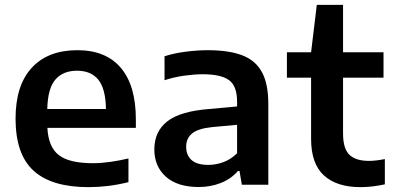

<svg xmlns="http://www.w3.org/2000/svg" viewBox="-20 -760 1620 790"><path d="M344 10Q192.5 10 118.2 -57.5Q44 -125 44 -272Q44 -409 110.8 -481.2Q177.5 -553.5 298.5 -553.5Q415.5 -553.5 477.2 -480.8Q539 -408 539 -268.5V-234H175Q179 -155 222 -121.8Q265 -88.5 362.5 -88.5Q396 -88.5 433.2 -93.8Q470.5 -99 508.5 -108V-10.5Q464 0.5 423.5 5.2Q383 10 344 10ZM297 -469Q239.5 -469 208 -432.8Q176.5 -396.5 174.5 -311.5H416Q414.5 -396 384.2 -432.5Q354 -469 297 -469Z M798 9.5Q710 9.5 662.5 -33Q615 -75.5 615 -145Q615 -219 668.5 -260.8Q722 -302.5 841 -311.5L955.5 -322V-341Q955.5 -406.5 922 -430.5Q888.5 -454.5 814.5 -454.5Q781 -454.5 739 -448.8Q697 -443 657 -430V-528.5Q697.5 -541.5 745.8 -547.5Q794 -553.5 835.5 -553.5Q920 -553.5 975.2 -533Q1030.5 -512.5 1057.2 -464.2Q1084 -416 1084 -332V0H975L965.5 -56.5H959Q931 -24 888.8 -7.2Q846.5 9.5 798 9.5ZM746 -156.5Q746 -121 768.5 -101.2Q791 -81.5 837 -81.5Q868 -81.5 899 -92.8Q930 -104 955.5 -129.5V-246.5L852.5 -237Q795 -231 770.5 -211Q746 -191 746 -156.5Z M1463.5 10Q1365.5 10 1312.8 -38.2Q1260 -86.5 1260 -188.5V-440.5H1160.5V-545H1260L1283.5 -740H1391.5V-545H1558V-440.5H1391.5V-211.5Q1391.5 -148 1417.8 -123Q1444 -98 1498 -98Q1525.5 -98 1563.5 -105.5V-1.5Q1540.5 3.5 1514.8 6.8Q1489 10 1463.5 10Z"/></svg>

Font: Encode Sans Semi Expanded SemiBold
Style: Regular
Weight: 600
Width: 6
Designer: Multiple Designers
Foundry: Impallari Type
Version: Version 3.000; ttfautohint (v1.8.3) -l 8 -r 50 -G 200 -x 14 